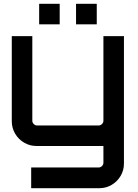

<svg xmlns="http://www.w3.org/2000/svg" viewBox="-20 -768 725 1010"><path d="M144 222V113H499Q509 113 516.5 105.5Q524 98 524 88V0H172Q137 0 107 -17.5Q77 -35 59.5 -65Q42 -95 42 -130V-578H150V-133Q150 -123 157.5 -115.5Q165 -108 175 -108H499Q509 -108 516.5 -115.5Q524 -123 524 -133V-578H632V92Q632 128 614.5 157.5Q597 187 567.5 204.5Q538 222 502 222ZM380 -640V-748H489V-640ZM186 -640V-748H294V-640Z"/></svg>

Font: Orbitron Medium
Style: Regular
Weight: 500
Designer: Matt McInerney
Foundry: The League of Moveable Type
Version: Version 2.001